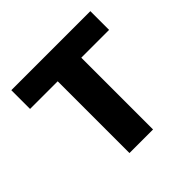

<svg xmlns="http://www.w3.org/2000/svg" viewBox="-146 -700 840 840"><g transform="rotate(-45 274.0 -280.0)"><path d="M201 0H347V-444H519V-560H30V-444H201Z"/></g></svg>

Font: Source Han Sans CN
Style: Bold
Weight: 700
Designer: Ryoko NISHIZUKA 西塚涼子 (kana, bopomofo & ideographs); Paul D. Hunt (Latin, Greek & Cyrillic); Sandoll Communications 산돌커뮤니
Foundry: Adobe
Version: Version 2.001;hotconv 1.0.107;makeotfexe 2.5.65593